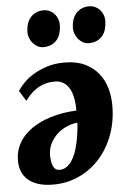

<svg xmlns="http://www.w3.org/2000/svg" viewBox="-57 -873 627 928"><g transform="rotate(-5 256.0 -409.5)"><path d="M172.9 -653.3Q158.2 -653.3 145.3 -660.4Q132.3 -667.5 122.8 -679Q113.3 -690.4 107.9 -705.1Q102.5 -719.7 103 -734.9Q103.5 -754.9 109.1 -772.2Q114.7 -789.6 125.7 -802.5Q136.7 -815.4 152.6 -823Q168.5 -830.6 189 -830.6Q206.5 -830.6 220.2 -823.7Q233.9 -816.9 243.4 -805.9Q252.9 -794.9 257.8 -780.8Q262.7 -766.6 262.2 -752Q261.7 -731.4 256.6 -713.6Q251.5 -695.8 240.7 -682.4Q230 -668.9 213.1 -661.1Q196.3 -653.3 172.9 -653.3ZM393.6 -653.3Q378.9 -653.3 366 -660.4Q353 -667.5 343.5 -679Q334 -690.4 328.6 -705.1Q323.2 -719.7 323.7 -734.9Q324.2 -754.9 329.8 -772.2Q335.4 -789.6 346.4 -802.5Q357.4 -815.4 373.3 -823Q389.2 -830.6 409.7 -830.6Q427.2 -830.6 440.9 -823.7Q454.6 -816.9 464.1 -805.9Q473.6 -794.9 478.5 -780.8Q483.4 -766.6 482.9 -752Q482.4 -731.4 477.3 -713.6Q472.2 -695.8 461.4 -682.4Q450.7 -668.9 433.8 -661.1Q417 -653.3 393.6 -653.3ZM481 -346.2Q481.4 -268.1 457 -202.1Q432.6 -136.2 389.9 -88.6Q347.2 -41 289.3 -14.2Q231.4 12.7 164.1 12.7Q122.1 12.7 92.3 3.2Q62.5 -6.3 43 -22.9Q23.4 -39.6 13.9 -62Q4.4 -84.5 3.4 -110.4Q2 -150.4 15.4 -182.6Q28.8 -214.8 52.2 -239.3Q75.7 -263.7 106.7 -281.5Q137.7 -299.3 171.6 -310.5Q205.6 -321.8 240.2 -327.4Q274.9 -333 305.7 -334Q305.7 -410.2 281.2 -446.5Q256.8 -482.9 214.4 -482.9Q185.1 -482.9 162.4 -475.1Q139.6 -467.3 122.1 -455.3Q104.5 -443.4 91.6 -429.2Q78.6 -415 68.8 -402.3L37.6 -452.6Q47.9 -468.8 67.1 -489.3Q86.4 -509.8 115.2 -527.6Q144 -545.4 182.1 -557.9Q220.2 -570.3 267.1 -570.3Q325.7 -570.3 366.5 -551Q407.2 -531.7 432.6 -500Q458 -468.3 469.5 -428Q481 -387.7 481 -346.2ZM305.7 -275.4Q284.2 -273.9 258.3 -263.7Q232.4 -253.4 210.2 -234.4Q188 -215.3 173.6 -187.5Q159.2 -159.7 160.2 -123.5Q161.6 -89.8 171.1 -72.8Q180.7 -55.7 200.2 -55.7Q218.8 -55.7 233.6 -65.7Q248.5 -75.7 259.8 -92.5Q271 -109.4 279.1 -131.6Q287.1 -153.8 292.5 -178.2Q297.9 -202.6 301 -227.5Q304.2 -252.4 305.7 -275.4Z"/></g></svg>

Font: Merriweather UltraBold
Style: Italic
Weight: 900
Italic angle: -7°
Designer: Eben Sorkin ( eben@eyebytes.com )
Foundry: Eben Sorkin ( eben@eyebytes.com )
Version: Version 1.52; ttfautohint (v1.4.1)